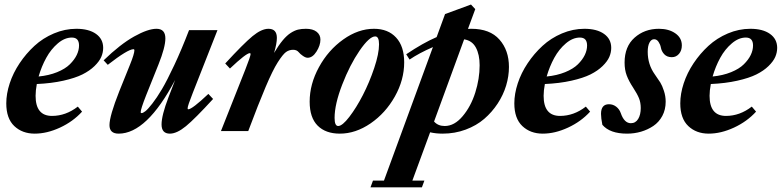

<svg xmlns="http://www.w3.org/2000/svg" viewBox="-20 -570 3400 835"><path d="M130.9 11.2Q77.1 11.2 42.2 -21.7Q7.3 -54.7 7.3 -120.6Q7.3 -162.1 22.2 -207.5Q37.1 -252.9 65.2 -294.9Q93.3 -336.9 129.9 -370.6Q166.5 -404.3 214.4 -424.6Q262.2 -444.8 312 -444.8Q366.2 -444.8 397.5 -422.6Q428.7 -400.4 428.7 -361.8Q428.7 -341.8 420.4 -322.5Q412.1 -303.2 391.1 -282.7Q370.1 -262.2 338.4 -246.3Q306.6 -230.5 255.4 -219Q204.1 -207.5 140.1 -204.6Q134.8 -176.3 134.8 -153.3Q134.8 -65.9 206.1 -65.9Q266.1 -65.9 318.4 -106.4L336.9 -84.5Q297.9 -41.5 241 -15.1Q184.1 11.2 130.9 11.2ZM147.9 -237.3Q192.9 -241.7 228.3 -256.1Q263.7 -270.5 283.7 -290.3Q303.7 -310.1 313.7 -330.8Q323.7 -351.6 323.7 -372.1Q323.7 -406.7 292.5 -406.7Q261.2 -406.7 231.4 -381.3Q201.7 -356 181.2 -318.6Q160.6 -281.2 147.9 -237.3Z M496.1 11.2Q456.1 11.2 456.1 -25.9Q456.1 -65.4 498.5 -172.4L544.9 -287.6Q564.5 -335.9 564.5 -351.6Q564.5 -356 560.5 -356Q536.1 -356 448.7 -288.1L430.7 -307.6Q503.4 -377.9 563.5 -411.4Q623.5 -444.8 660.6 -444.8Q699.2 -444.8 699.2 -402.8Q699.2 -364.7 669.4 -290L615.2 -154.8Q591.8 -95.2 591.8 -82Q591.8 -78.1 595.7 -78.1Q601.6 -78.1 612.3 -86.4Q623 -94.7 642.3 -119.4Q661.6 -144 684.1 -181.9Q706.5 -219.7 738 -286.9Q769.5 -354 802.2 -439H925.8L818.4 -166Q795.9 -109.4 795.9 -99.1Q795.9 -94.7 798.8 -94.7Q815.4 -94.7 886.2 -161.6L906.7 -139.6Q828.1 -53.7 788.6 -21.2Q749 11.2 718.8 11.2Q682.6 11.2 682.6 -28.8Q682.6 -67.9 712.4 -146L741.7 -222.2Q618.2 11.2 496.1 11.2Z M940.9 0 1046.9 -267.6Q1069.8 -325.7 1069.8 -335Q1069.8 -338.9 1066.4 -338.9Q1050.8 -338.9 980 -272L959.5 -293.9Q1039.1 -380.4 1078.1 -412.6Q1117.2 -444.8 1147.5 -444.8Q1184.1 -444.8 1184.1 -405.3Q1184.1 -380.9 1171.9 -339.8Q1191.9 -373.5 1209.7 -394.8Q1227.5 -416 1244.4 -426.8Q1261.2 -437.5 1276.1 -441.2Q1291 -444.8 1310.5 -444.8Q1340.3 -444.8 1356.9 -431.9Q1373.5 -418.9 1373.5 -397.9Q1373.5 -372.6 1356.4 -345.7Q1339.4 -318.8 1317.9 -318.8Q1309.1 -318.8 1297.4 -326.9Q1285.6 -335 1279.3 -342.8Q1270.5 -353.5 1254.9 -353.5Q1237.3 -353.5 1223.6 -343.5Q1210 -333.5 1188 -299.1Q1166 -264.6 1135.3 -192.1Q1104.5 -119.6 1059.6 0Z M1458 11.2Q1396 11.2 1361.3 -23.7Q1326.7 -58.6 1326.7 -127.9Q1326.7 -204.1 1367.2 -278.1Q1407.7 -352.1 1472.9 -398.4Q1538.1 -444.8 1606.4 -444.8Q1667.5 -444.8 1702.6 -406.7Q1737.8 -368.7 1737.8 -298.8Q1737.8 -222.7 1697.3 -150.4Q1656.7 -78.1 1591.6 -33.4Q1526.4 11.2 1458 11.2ZM1450.7 -22Q1468.8 -22 1499.3 -61.8Q1529.8 -101.6 1558.1 -156.5Q1586.4 -211.4 1607.4 -273.9Q1628.4 -336.4 1628.4 -377.4Q1628.4 -411.6 1611.8 -411.6Q1586.4 -411.6 1543.9 -349.9Q1501.5 -288.1 1468.3 -202.1Q1435.1 -116.2 1435.1 -57.1Q1435.1 -22 1450.7 -22Z M1904.8 11.2Q1875.5 11.2 1850.6 5.4L1773.4 215.3H1825.7L1814.9 244.6H1591.3L1602.1 215.3H1649.9L1862.8 -365.2Q1802.2 -338.9 1761.2 -311L1746.6 -334Q1819.8 -383.3 1878.9 -408.7L1915.5 -508.8L2028.3 -550.3L2046.9 -530.3L2015.1 -444.3Q2020 -444.8 2029.8 -444.8Q2110.8 -444.8 2152.1 -397.9Q2193.4 -351.1 2193.4 -278.8Q2193.4 -238.8 2181.2 -198Q2168.9 -157.2 2144.3 -119.6Q2119.6 -82 2085.9 -53Q2052.2 -23.9 2005.1 -6.3Q1958 11.2 1904.8 11.2ZM2065.9 -286.1Q2065.9 -332.5 2049.6 -363Q2033.2 -393.6 1998.5 -398.9L1867.7 -41.5Q1884.8 -22 1914.1 -22Q1956.1 -22 1991.9 -64.5Q2027.8 -106.9 2046.9 -167.2Q2065.9 -227.5 2065.9 -286.1Z M2340.3 11.2Q2286.6 11.2 2251.7 -21.7Q2216.8 -54.7 2216.8 -120.6Q2216.8 -162.1 2231.7 -207.5Q2246.6 -252.9 2274.7 -294.9Q2302.7 -336.9 2339.4 -370.6Q2376 -404.3 2423.8 -424.6Q2471.7 -444.8 2521.5 -444.8Q2575.7 -444.8 2606.9 -422.6Q2638.2 -400.4 2638.2 -361.8Q2638.2 -341.8 2629.9 -322.5Q2621.6 -303.2 2600.6 -282.7Q2579.6 -262.2 2547.9 -246.3Q2516.1 -230.5 2464.8 -219Q2413.6 -207.5 2349.6 -204.6Q2344.2 -176.3 2344.2 -153.3Q2344.2 -65.9 2415.5 -65.9Q2475.6 -65.9 2527.8 -106.4L2546.4 -84.5Q2507.3 -41.5 2450.4 -15.1Q2393.6 11.2 2340.3 11.2ZM2357.4 -237.3Q2402.3 -241.7 2437.7 -256.1Q2473.1 -270.5 2493.2 -290.3Q2513.2 -310.1 2523.2 -330.8Q2533.2 -351.6 2533.2 -372.1Q2533.2 -406.7 2502 -406.7Q2470.7 -406.7 2440.9 -381.3Q2411.1 -356 2390.6 -318.6Q2370.1 -281.2 2357.4 -237.3Z M2707 11.2Q2632.3 11.2 2599.6 -27.3Q2593.8 -56.6 2593.8 -74.7Q2593.8 -116.7 2628.4 -116.7Q2646 -116.7 2659.9 -106Q2673.8 -95.2 2679.7 -78.1Q2694.8 -34.2 2723.6 -34.2Q2744.1 -34.2 2755.4 -52.7Q2766.6 -71.3 2766.6 -100.1Q2766.6 -124 2758.8 -143.1Q2751 -162.1 2733.4 -189Q2714.8 -217.3 2705.6 -241.7Q2696.3 -266.1 2696.3 -297.9Q2696.3 -367.7 2739.7 -406.2Q2783.2 -444.8 2845.7 -444.8Q2888.7 -444.8 2917 -425Q2945.3 -405.3 2945.3 -372.6Q2945.3 -350.1 2932.9 -335.7Q2920.4 -321.3 2901.9 -321.3Q2880.9 -321.3 2868.9 -334Q2856.9 -346.7 2854 -363.8Q2851.6 -376.5 2844 -387.9Q2836.4 -399.4 2824.7 -399.4Q2812.5 -399.4 2804.7 -385Q2796.9 -370.6 2796.9 -344.7Q2796.9 -289.6 2827.6 -246.6Q2843.3 -224.6 2851.6 -211.2Q2859.9 -197.8 2867.4 -174.8Q2875 -151.9 2875 -127.9Q2875 -93.3 2860.4 -65.9Q2845.7 -38.6 2821.3 -22.2Q2796.9 -5.9 2767.8 2.7Q2738.8 11.2 2707 11.2Z M3062 11.2Q3008.3 11.2 2973.4 -21.7Q2938.5 -54.7 2938.5 -120.6Q2938.5 -162.1 2953.4 -207.5Q2968.3 -252.9 2996.3 -294.9Q3024.4 -336.9 3061 -370.6Q3097.7 -404.3 3145.5 -424.6Q3193.4 -444.8 3243.2 -444.8Q3297.4 -444.8 3328.6 -422.6Q3359.9 -400.4 3359.9 -361.8Q3359.9 -341.8 3351.6 -322.5Q3343.3 -303.2 3322.3 -282.7Q3301.3 -262.2 3269.5 -246.3Q3237.8 -230.5 3186.5 -219Q3135.3 -207.5 3071.3 -204.6Q3065.9 -176.3 3065.9 -153.3Q3065.9 -65.9 3137.2 -65.9Q3197.3 -65.9 3249.5 -106.4L3268.1 -84.5Q3229 -41.5 3172.1 -15.1Q3115.2 11.2 3062 11.2ZM3079.1 -237.3Q3124 -241.7 3159.4 -256.1Q3194.8 -270.5 3214.8 -290.3Q3234.9 -310.1 3244.9 -330.8Q3254.9 -351.6 3254.9 -372.1Q3254.9 -406.7 3223.6 -406.7Q3192.4 -406.7 3162.6 -381.3Q3132.8 -356 3112.3 -318.6Q3091.8 -281.2 3079.1 -237.3Z"/></svg>

Font: Elstob Grade
Style: Italic
Weight: 400
Italic angle: -20°
Designer: Peter S. Baker
Version: Version 1.015